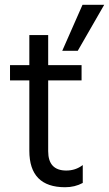

<svg xmlns="http://www.w3.org/2000/svg" viewBox="-20 -780 457 805"><path d="M327 -13Q294 5 253 5Q103 5 103 -148V-443H22V-507H103V-633H182V-507H322V-443H182V-146Q182 -65 258 -65Q297 -65 327 -88ZM306 -567H241L326 -760H417Z"/></svg>

Font: Hind Siliguri
Style: Regular
Weight: 400
Designer: Jyotish Sonowal
Foundry: Indian Type Foundry
Version: Version 1.000;PS 1.0;hotconv 1.0.86;makeotf.lib2.5.63406; tt